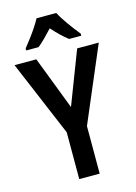

<svg xmlns="http://www.w3.org/2000/svg" viewBox="-137 -1009 766 1081"><g transform="rotate(-15 245.5 -468.5)"><path d="M246 -404 365 -714H491L305 -277V0H186V-273L0 -714H127ZM303 -937Q320 -904 349.5 -863Q379 -822 406 -789V-777H335Q291 -811 245 -863Q221 -837 198.5 -814.5Q176 -792 157 -777H85V-789Q102 -810 122 -836.5Q142 -863 159.5 -889.5Q177 -916 188 -937Z"/></g></svg>

Font: Noto Sans Devanagari Condensed SemiBold
Style: Regular
Weight: 600
Width: 3
Designer: Jelle Bosma - Monotype Design Team
Foundry: Monotype Imaging Inc.
Version: Version 2.004; ttfautohint (v1.8.4.7-5d5b)